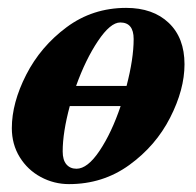

<svg xmlns="http://www.w3.org/2000/svg" viewBox="-20 -453 498 487"><path d="M448 -290Q448 -226 411.5 -154.5Q375 -83 308 -34.5Q241 14 155 14Q117 14 83.5 -4Q50 -22 30 -54.5Q10 -87 10 -128Q10 -192 46.5 -263.5Q83 -335 149 -384Q215 -433 300 -433Q368 -433 408 -395Q448 -357 448 -290ZM173 -235H301Q319 -304 319 -354Q319 -396 285 -396Q260 -396 228.5 -349Q197 -302 173 -235ZM286 -184H157Q139 -117 139 -69Q139 -47 148.5 -36Q158 -25 174 -25Q202 -25 232.5 -70.5Q263 -116 286 -184Z"/></svg>

Font: EB Garamond
Style: Bold Italic
Weight: 700
Italic angle: -17.2°
Designer: Georg Duffner and Octavio Pardo
Foundry: Georg Duffner
Version: Version 1.000